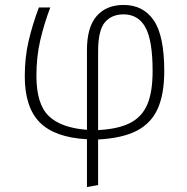

<svg xmlns="http://www.w3.org/2000/svg" viewBox="-20 -552 755 775"><path d="M376 11V195L331 203V10Q201 3 140.5 -58Q80 -119 80 -244Q80 -320 95.5 -386.5Q111 -453 137 -522H183Q158 -456 142.5 -389.5Q127 -323 127 -246Q127 -132 176.5 -84Q226 -36 331 -28V-350Q331 -442 370 -487Q409 -532 479 -532Q558 -532 600.5 -470Q643 -408 643 -265Q643 -172 616.5 -113Q590 -54 531.5 -24Q473 6 376 11ZM596 -265Q596 -389 567 -441.5Q538 -494 479 -494Q430 -494 403 -461.5Q376 -429 376 -344V-27Q456 -31 504 -55Q552 -79 574 -129Q596 -179 596 -265Z"/></svg>

Font: FiraGO ExtraLight
Style: Regular
Weight: 200
Designer: bBox Type
Foundry: bBox Type GmbH
Version: Version 1.001